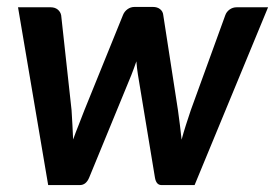

<svg xmlns="http://www.w3.org/2000/svg" viewBox="-20 -534 794 554"><path d="M753.5 -513 541.5 0H446Q430.5 0 427 -22L378 -318.5Q375 -337.5 373.5 -357Q370 -347 366.5 -337.2Q363 -327.5 359 -317.5L237.5 -22Q228.5 0 210.5 0H119L32 -513H126Q138.5 -513 146.5 -506.5Q154.5 -500 156.5 -490L186.5 -216Q188 -193.5 189 -173Q190 -152.5 191 -131.5Q198.5 -152.5 206.8 -173Q215 -193.5 223.5 -216L335 -491Q339 -501 348 -507.5Q357 -514 368.5 -514H421Q434 -514 442 -507.5Q450 -501 451 -491L493.5 -216Q496.5 -193.5 499.2 -172.8Q502 -152 504 -131Q509.5 -151.5 516.2 -172.5Q523 -193.5 530.5 -216L630 -490Q633.5 -500 642.5 -506.5Q651.5 -513 663 -513Z"/></svg>

Font: Lato 2
Style: Bold Italic
Weight: 700
Italic angle: -7°
Designer: Lukasz Dziedzic with Adam Twardoch and Botio Nikoltchev
Foundry: tyPoland Lukasz Dziedzic
Version: Version 2.015; 2015-08-06; http://www.latofonts.com/